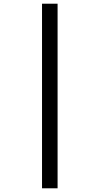

<svg xmlns="http://www.w3.org/2000/svg" viewBox="-20 -781 538 1037"><path d="M207 -761V236H291V-761Z"/></svg>

Font: Noto Sans Arabic SemCond Med
Style: Regular
Weight: 500
Width: 4
Designer: Monotype Design Team, Nadine Chahine, Nizar Qandah and Khaled Hosny
Foundry: Monotype Imaging Inc.
Version: Version 2.012